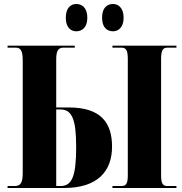

<svg xmlns="http://www.w3.org/2000/svg" viewBox="-20 -943 914 963"><path d="M547 -786C572 -786 600 -804 600 -854C600 -905 572 -923 547 -923C518 -923 492 -905 492 -854C492 -804 518 -786 547 -786ZM363 -786C390 -786 418 -804 418 -854C418 -905 390 -923 363 -923C336 -923 310 -905 310 -854C310 -804 336 -786 363 -786ZM18 0H300C473 0 542 -87 542 -208C542 -330 483 -404 326 -404H262V-646C262 -689 273 -704 298 -704H355V-714H18V-704H58C80 -704 94 -694 94 -641V-76C94 -27 84 -10 53 -10H18ZM544 0H865V-10H820C796 -10 788 -23 788 -64V-646C788 -690 796 -704 820 -704H865V-714H544V-704H589C613 -704 621 -690 621 -647V-63C621 -23 613 -10 589 -10H544ZM284 -10H262V-394H283C341 -394 362 -345 362 -206C362 -61 342 -10 284 -10Z"/></svg>

Font: Noto Serif Display ExtraCondensed Black
Style: Regular
Weight: 900
Width: 2
Designer: Monotype Design Team
Foundry: Monotype Imaging Inc.
Version: Version 2.009